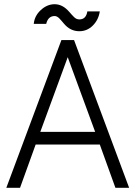

<svg xmlns="http://www.w3.org/2000/svg" viewBox="-20 -890 641 910"><path d="M356 -742Q393 -742 420 -769Q447 -796 453 -836H394Q388 -798 356 -798Q342 -798 331 -809Q326 -814 320 -820.5Q314 -827 308 -834Q277 -870 239 -870Q203 -870 173 -842Q159 -829 150.5 -813Q142 -797 140 -777H199Q208 -814 239 -814Q250 -814 261 -803Q266 -798 271.5 -791.5Q277 -785 283 -778Q313 -742 356 -742ZM171 -265 301 -619 431 -265ZM149 -205H453L527 0H592L331 -700H271L10 0H75Z"/></svg>

Font: Unageo
Style: Light
Weight: 300
Designer: Richard Sepsi
Foundry: Richard Sepsi
Version: Version 2.000